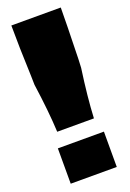

<svg xmlns="http://www.w3.org/2000/svg" viewBox="-153 -834 615 909"><g transform="rotate(-20 154.5 -380.0)"><path d="M279 -780Q279 -713 274 -523Q272 -493 272 -479Q252 -338 247 -233H62Q57 -338 37 -479L36 -523Q30 -677 30 -780ZM270 20H38V-158H270Z"/></g></svg>

Font: Mantou Sans
Style: Regular
Weight: 400
Designer: Mant0u / artakana
Foundry: Mant0u / artakana
Version: Version 1.001;October 22, 2023;FontCreator 14.0.0.2901 64-bi